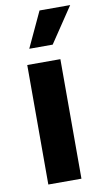

<svg xmlns="http://www.w3.org/2000/svg" viewBox="-88 -820 474 863"><g transform="rotate(-10 148.5 -388.5)"><path d="M60.4 0V-545.5H211.6V0ZM82 -615.8 157.3 -777.3H297.2L188.9 -615.8Z"/></g></svg>

Font: Inter Zeller
Style: Bold
Weight: 700
Designer: Rasmus Andersson; Joe Bland
Foundry: zeller
Version: Version 3.015;git-dec3a8cb1